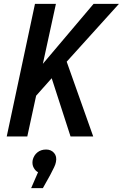

<svg xmlns="http://www.w3.org/2000/svg" viewBox="-20 -710 639 999"><path d="M15 0 162 -690H271L203 -378L467 -690H599L327 -389L465 0H347L249 -303L168 -212L122 0ZM271 133Q269 145 261.5 160.5Q254 176 241 201L203 269H142L178 186Q165 180 155.5 163Q146 146 150 123Q156 98 174.5 83Q193 68 220 68Q246 68 261.5 86Q277 104 271 133Z"/></svg>

Font: Radio Canada Condensed Medium
Style: Italic
Weight: 500
Width: 3
Italic angle: -12°
Designer: Charles Daoud, Etienne Aubert Bonn, Alexandre Saumier Demers, Jacques Le Bailly
Foundry: Radio-Canada
Version: Version 2.104; ttfautohint (v1.8.4.7-5d5b);gftools[0.9.28.de